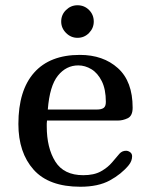

<svg xmlns="http://www.w3.org/2000/svg" viewBox="-20 -711 565 731"><path d="M435 -126Q445 -137 460 -137Q468 -137 475.5 -131.5Q483 -126 483 -116Q483 -98 470 -82Q442 -48 398 -24Q354 0 286 0Q166 0 108 -65Q50 -130 50 -239Q50 -367 110 -434.5Q170 -502 284 -502Q373 -502 429 -451.5Q485 -401 485 -301Q485 -270 466.5 -261Q448 -252 428 -252H159Q158 -246 158 -240.5Q158 -235 158 -230Q158 -148 190.5 -96Q223 -44 297 -44Q338 -44 364 -58.5Q390 -73 406.5 -92.5Q423 -112 435 -126ZM278 -462Q232 -462 200.5 -423Q169 -384 162 -294H349Q366 -294 374.5 -300Q383 -306 383 -323Q383 -371 367.5 -402Q352 -433 328 -447.5Q304 -462 278 -462ZM213 -629Q213 -655 231.5 -673Q250 -691 275 -691Q301 -691 319 -673Q337 -655 337 -629Q337 -604 319 -585.5Q301 -567 275 -567Q250 -567 231.5 -585.5Q213 -604 213 -629Z"/></svg>

Font: Marmelad
Style: Regular
Weight: 400
Designer: Manvel Shmavonyan
Foundry: Cyreal
Version: Version 1.110; ttfautohint (v1.8.4.7-5d5b)